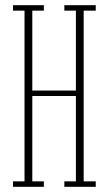

<svg xmlns="http://www.w3.org/2000/svg" viewBox="-20 -720 418 740"><path d="M30 0V-21H74.5V-679H30V-700H149V-679H104.5V-371H272.5V-679H228V-700H349V-679H302.5V-21H349V0H228V-21H272.5V-350H104.5V-21H149V0Z"/></svg>

Font: Imbue 50pt Thin
Style: Regular
Weight: 100
Designer: Tyler Finck
Foundry: Etcetera Type Company
Version: Version 1.102; ttfautohint (v1.8.3)